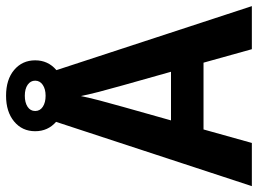

<svg xmlns="http://www.w3.org/2000/svg" viewBox="-130 -730 859 640"><g transform="rotate(-90 300.0 -409.5)"><path d="M600.1 0H456.5L411.6 -161.1H189L144 0H0L216.3 -658.7H384.3ZM300.3 -569.8Q296.4 -549.3 285.9 -508.5Q275.4 -467.8 219.2 -269.5H381.3Q324.2 -470.7 314.2 -510.3Q304.2 -549.8 300.3 -569.8ZM419.4 -722.2Q419.4 -679.7 387.5 -652.1Q355.5 -624.5 301.3 -624.5Q246.6 -624.5 214.8 -652.1Q183.1 -679.7 183.1 -722.2Q183.1 -765.6 215.6 -792.5Q248 -819.3 301.3 -819.3Q355.5 -819.3 387.5 -792.2Q419.4 -765.1 419.4 -722.2ZM351.6 -722.2Q351.6 -737.8 337.9 -747.3Q324.2 -756.8 301.3 -756.8Q278.8 -756.8 264.6 -747.6Q250.5 -738.3 250.5 -722.2Q250.5 -706.1 264.6 -696.8Q278.8 -687.5 301.3 -687.5Q323.7 -687.5 337.6 -697Q351.6 -706.5 351.6 -722.2Z"/></g></svg>

Font: Liberation Mono
Style: Bold
Weight: 700
Monospace: yes
Designer: Steve Matteson
Foundry: Ascender Corporation
Version: Version 2.1.5